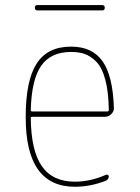

<svg xmlns="http://www.w3.org/2000/svg" viewBox="-20 -710 540 740"><path d="M124 -669.9Q114.3 -669.9 114.3 -680.2Q114.3 -690.4 124 -690.4H374Q383.8 -690.4 383.8 -680.2Q383.8 -669.9 374 -669.9ZM253.9 -509.8Q175.8 -509.8 138.7 -456.5Q101.6 -403.3 98.6 -286.1Q98.6 -280.3 104.5 -280.3H393.6Q398.4 -280.3 399.4 -285.2Q398.4 -356.4 385.7 -403.3Q373 -450.2 351.1 -472.2Q329.1 -494.1 306.6 -502Q284.2 -509.8 253.9 -509.8ZM268.6 9.8Q78.1 9.8 79.1 -259.8Q79.1 -399.4 121.1 -464.8Q163.1 -530.3 253.9 -530.3Q335.9 -530.3 375.5 -473.6Q415 -417 418.9 -294.9Q419.9 -281.2 409.2 -270.5Q398.4 -259.8 383.8 -259.8H104.5Q99.6 -259.8 98.6 -255.9Q99.6 -129.9 141.1 -69.8Q182.6 -9.8 268.6 -9.8Q328.1 -9.8 387.7 -36.1Q391.6 -38.1 395.5 -36.1Q399.4 -34.2 399.4 -30.3Q399.4 -19.5 388.7 -13.7Q329.1 9.8 268.6 9.8Z"/></svg>

Font: Rounded-X Mgen+ 1mn thin
Style: Regular
Weight: 100
Designer: [Source Han Sans]
Ryoko NISHIZUKA  (kana & ideographs); Paul D. Hunt (Latin, Greek & Cyrillic); Wenlong ZHANG  (bopomofo
Version: Version 1.059.20150602